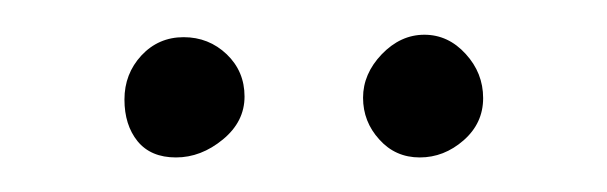

<svg xmlns="http://www.w3.org/2000/svg" viewBox="-20 -556 348 110"><path d="M120.1 -500.7Q120.1 -486.3 107.7 -476.1Q95.2 -465.8 80.8 -465.8Q66.4 -465.8 58.8 -475.1Q51.3 -484.4 51.3 -499Q51.3 -513.7 61 -524.2Q70.8 -534.7 85.2 -534.7Q99.6 -534.7 109.9 -524.9Q120.1 -515.1 120.1 -500.7ZM220.5 -465.8Q206.5 -465.8 197.3 -476.1Q188 -486.3 188 -500Q188 -513.7 198.7 -524.9Q209.5 -536.1 223.1 -536.1Q236.8 -536.1 246.8 -525.1Q256.8 -514.2 256.8 -499.8Q256.8 -485.4 245.6 -475.6Q234.4 -465.8 220.5 -465.8Z"/></svg>

Font: Amatic
Style: Bold
Weight: 700
Width: 3
Version: Version 2.000; ttfautohint (v0.92-dirty) -l 8 -r 50 -G 50 -x